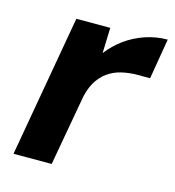

<svg xmlns="http://www.w3.org/2000/svg" viewBox="-84 -584 597 656"><g transform="rotate(15 215.0 -256.5)"><path d="M22 0 110 -501H230L227 -411Q251 -442 282 -464.5Q313 -487 351 -500Q389 -513 430 -513L406 -370H363Q332 -370 305 -363.5Q278 -357 256.5 -341.5Q235 -326 220 -300Q205 -274 199 -235L157 0Z"/></g></svg>

Font: DM Sans 18pt
Style: Bold Italic
Weight: 700
Italic angle: -10°
Designer: Colophon Foundry, Jonny Pinhorn
Foundry: Colophon Foundry
Version: Version 4.004;gftools[0.9.30]